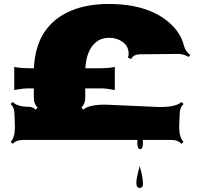

<svg xmlns="http://www.w3.org/2000/svg" viewBox="-20 -691 992 948"><path d="M53.7 -65.4 51.3 -128.9Q51.3 -159.7 32.7 -177.7L42.5 -187.5Q66.4 -163.6 124.5 -163.6Q141.1 -163.6 156.2 -149.4L165.5 -159.7Q147 -178.2 147 -208V-254.4H112.8Q98.6 -254.4 74.7 -250.5Q50.8 -246.6 50.3 -246.6V-360.8Q77.6 -354 133.8 -354H147.5Q155.8 -548.3 305.2 -626Q392.1 -671.4 515.6 -671.4Q711.9 -671.4 817.4 -577.6Q873.5 -527.8 888.2 -464.8Q897 -435.5 919.4 -419.9L912.1 -409.7Q885.7 -424.8 859.9 -424.8L669.4 -422.9Q638.2 -421.4 627.4 -399.4L611.3 -407.2Q615.2 -413.1 615.2 -424.8Q615.2 -461.9 586.7 -483.2Q558.1 -504.4 519.5 -504.4Q481 -504.4 454.6 -483.4Q406.7 -444.3 401.4 -354H465.3Q522 -354 546.9 -360.8V-246.6Q544.9 -246.6 522.7 -250.5Q500.5 -254.4 486.3 -254.4H400.9V-208Q400.9 -178.7 381.8 -159.7L391.6 -149.4Q416.5 -174.3 500.5 -174.3L767.6 -162.6Q851.1 -162.6 876 -187.5L886.2 -177.7Q867.2 -159.2 867.2 -128.9Q867.2 -128.9 864.7 -65.4Q864.7 -12.2 886.2 9.3L876 19Q857.4 0 827.6 0H685.1Q685.5 6.8 685.5 18.1Q685.5 45.4 671.9 45.4Q658.2 45.4 658.2 14.6Q658.2 5.4 658.7 0H91.3Q61 0 42.5 19L32.7 9.3Q53.7 -11.7 53.7 -65.4ZM653.3 212.9Q653.3 193.4 661.1 162.8Q668.9 132.3 669.9 128.4Q670.4 131.3 674.8 148.2Q679.2 165 680.7 171.9Q686 198.2 686 217.5Q686 236.8 669.7 236.8Q653.3 236.8 653.3 212.9Z"/></svg>

Font: Nosifer
Style: Regular
Weight: 400
Version: Version 001.002